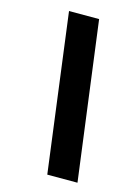

<svg xmlns="http://www.w3.org/2000/svg" viewBox="-113 -787 622 861"><g transform="rotate(15 198.5 -357.0)"><path d="M193.8 9.8 98.1 -724.1H237.8L334 9.8Z"/></g></svg>

Font: Open Sans Condensed ExtraBold
Style: Italic
Weight: 800
Width: 3
Italic angle: -12°
Designer: Monotype Design Team
Foundry: Monotype Imaging Inc.
Version: Version 3.003; ttfautohint (v1.8.4)